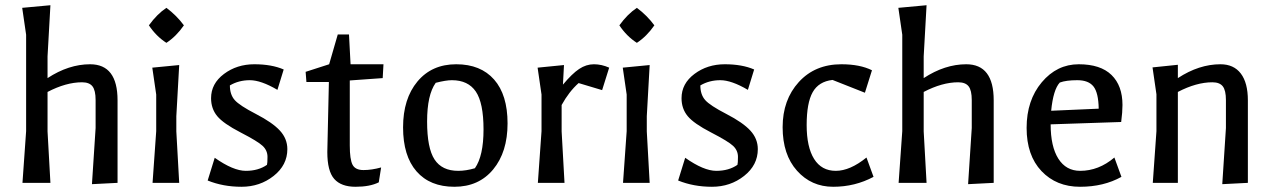

<svg xmlns="http://www.w3.org/2000/svg" viewBox="-20 -700 4872 735"><path d="M66 0 80 -198V-567L65 -670L173 -680L162 -484V-401Q243 -454 325 -454Q430 -454 430 -316V0L332 5L346 -210V-317Q346 -354 334 -369.5Q322 -385 294 -385Q233 -385 162 -348V-197L173 0Z M564 0 578 -198V-338L563 -441L666 -451L655 -255V-197L666 0ZM550 -603Q581 -646 617 -670Q656 -641 684 -603Q655 -561 617 -536Q578 -561 550 -603Z M775 -9 802 -96Q873 -46 921 -46Q969 -46 1002 -69Q1004 -75 1004 -99.5Q1004 -124 985.5 -141.5Q967 -159 901 -193Q835 -227 811.5 -255.5Q788 -284 788 -324Q788 -380 837.5 -417Q887 -454 953.5 -454Q1020 -454 1066 -434L1042 -356Q979 -393 936.5 -393Q894 -393 860 -373Q860 -338 878.5 -317Q897 -296 960 -263.5Q1023 -231 1051.5 -200Q1080 -169 1080 -129Q1080 -68 1027.5 -26.5Q975 15 904.5 15Q834 15 775 -9Z M1153 -386 1150 -425 1240 -454 1273 -568H1316L1322 -454H1448L1445 -401L1319 -392V-143Q1319 -90 1329.5 -69.5Q1340 -49 1371.5 -49Q1403 -49 1439 -59L1430 -2Q1396 15 1341 15Q1286 15 1259.5 -15Q1233 -45 1233 -118Q1233 -143 1239 -386Z M1719.5 15Q1626 15 1574.5 -44Q1523 -103 1523 -212.5Q1523 -322 1578 -388Q1633 -454 1726.5 -454Q1820 -454 1871.5 -395.5Q1923 -337 1923 -227.5Q1923 -118 1868 -51.5Q1813 15 1719.5 15ZM1734 -46Q1764 -46 1798 -56Q1831 -103 1831 -204.5Q1831 -306 1801.5 -349.5Q1772 -393 1710 -393Q1687 -393 1648 -383Q1615 -337 1615 -235Q1615 -133 1643.5 -89.5Q1672 -46 1734 -46Z M2039 0 2053 -198V-338L2038 -441L2139 -451L2135 -376Q2170 -418 2197 -436Q2224 -454 2253.5 -454Q2283 -454 2312 -441L2285 -355L2195 -382Q2158 -349 2130 -298V-197L2141 0Z M2365 0 2379 -198V-338L2364 -441L2467 -451L2456 -255V-197L2467 0ZM2351 -603Q2382 -646 2418 -670Q2457 -641 2485 -603Q2456 -561 2418 -536Q2379 -561 2351 -603Z M2576 -9 2603 -96Q2674 -46 2722 -46Q2770 -46 2803 -69Q2805 -75 2805 -99.5Q2805 -124 2786.5 -141.5Q2768 -159 2702 -193Q2636 -227 2612.5 -255.5Q2589 -284 2589 -324Q2589 -380 2638.5 -417Q2688 -454 2754.5 -454Q2821 -454 2867 -434L2843 -356Q2780 -393 2737.5 -393Q2695 -393 2661 -373Q2661 -338 2679.5 -317Q2698 -296 2761 -263.5Q2824 -231 2852.5 -200Q2881 -169 2881 -129Q2881 -68 2828.5 -26.5Q2776 15 2705.5 15Q2635 15 2576 -9Z M3201 -454Q3272 -454 3318 -431L3291 -345L3167 -394Q3114 -388 3091 -347Q3068 -306 3068 -221.5Q3068 -137 3096.5 -91.5Q3125 -46 3179.5 -46Q3234 -46 3297 -97L3324 -23Q3253 15 3169.5 15Q3086 15 3031 -46.5Q2976 -108 2976 -213Q2976 -318 3038 -386Q3100 -454 3201 -454Z M3420 0 3434 -198V-567L3419 -670L3527 -680L3516 -484V-401Q3597 -454 3679 -454Q3784 -454 3784 -316V0L3686 5L3700 -210V-317Q3700 -354 3688 -369.5Q3676 -385 3648 -385Q3587 -385 3516 -348V-197L3527 0Z M4277 -298Q4277 -271 4272 -233L4002 -224Q4002 -139 4031.5 -92.5Q4061 -46 4115 -46Q4186 -46 4246 -97L4273 -23Q4205 15 4114.5 15Q4024 15 3967 -45Q3910 -105 3910 -210.5Q3910 -316 3968 -385Q4026 -454 4109.5 -454Q4193 -454 4235 -413Q4277 -372 4277 -298ZM4004 -276 4186 -284Q4185 -345 4166 -369Q4147 -393 4104 -393Q4061 -393 4037 -384Q4012 -357 4004 -276Z M4393 0 4407 -198V-339L4392 -442L4489 -452V-401Q4570 -454 4652 -454Q4703 -454 4730 -418.5Q4757 -383 4757 -316V0L4659 5L4673 -210V-317Q4673 -354 4661 -369.5Q4649 -385 4621 -385Q4560 -385 4489 -348V0Z"/></svg>

Font: Galdeano
Style: Regular
Weight: 400
Designer: Dario Manuel Muhafara
Foundry: Dario Manuel Muhafara
Version: Version 1.001